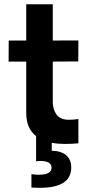

<svg xmlns="http://www.w3.org/2000/svg" viewBox="-20 -666 413 904"><path d="M304.7 -102.1Q324.2 -102.1 349.1 -105.5V8.8Q317.9 11.7 284.7 11.7Q252 11.7 223.6 6.3V43.5Q268.6 44.9 292 65.2Q315.4 85.4 315.4 122.6Q315.4 218.3 167.5 218.3Q146 218.3 127.9 216.8V153.8Q146.5 156.7 163.1 156.7Q222.7 156.7 222.7 123.5Q222.7 91.8 168.9 91.8Q163.1 91.8 149.9 93.3V-24.9Q103.5 -62 103.5 -133.3V-376H20.5L21 -475.1H103.5V-646H228.5V-475.1Q271 -475.6 304.7 -475.6Q338.4 -475.6 349.1 -475.6L348.6 -376.5Q337.9 -376.5 304.4 -376.5Q271 -376.5 228.5 -376V-186.5Q228.5 -151.4 246.1 -126.7Q263.7 -102.1 304.7 -102.1Z"/></svg>

Font: Selawik Semibold
Style: Regular
Weight: 600
Designer: Aaron Bell
Foundry: Microsoft Corporation
Version: Version 1.01